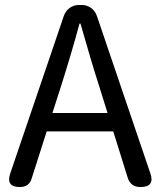

<svg xmlns="http://www.w3.org/2000/svg" viewBox="-20 -753 647 773"><path d="M60 0Q3 0 21 -54L237 -689Q244 -709 260.5 -721Q277 -733 298 -733H309Q330 -733 346.5 -721Q363 -709 370 -689L585 -56Q605 0 545 0Q506 0 494 -38L436 -224H302H168L108 -36Q98 0 60 0ZM191 -298H302H413L378 -410Q348 -503 304 -658H300Q273 -556 227 -410Z"/></svg>

Font: GenSenRounded TW R
Style: Regular
Weight: 400
Version: Version 1.501;PS 1;hotconv 16.6.51;makeotf.lib2.5.65220